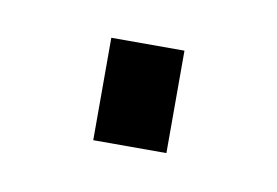

<svg xmlns="http://www.w3.org/2000/svg" viewBox="-30 -129 242 168"><g transform="rotate(10 91.5 -45.5)"><path d="M59 0V-91H124V0Z"/></g></svg>

Font: Archivo ExtraCondensed ExtraLight
Style: Regular
Weight: 250
Width: 2
Designer: Hector Gatti
Foundry: Omnibus-Type
Version: Version 2.001